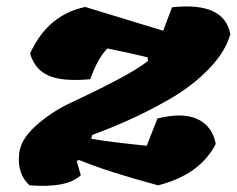

<svg xmlns="http://www.w3.org/2000/svg" viewBox="-20 -585 747 606"><path d="M249 -563 495 -488 523 -562Q688 -580 707 -477Q692 -424 645 -373.5Q598 -323 532 -282Q413 -211 271 -159L268 -147Q324 -137 443 -125Q444 -127 477 -211Q557 -231 603.5 -209Q650 -187 661 -131Q612 -34 479 0Q316 -44 230 -80L222 -77L235 -32Q193 9 73 0Q35 -36 40 -94Q42 -142 92 -187Q142 -232 204 -261Q399 -352 447 -393L446 -404Q394 -417 319 -432Q288 -401 265 -335Q178 -327 134 -346Q90 -365 75 -416Q130 -538 249 -563Z"/></svg>

Font: Tillana ExtraBold
Style: Regular
Weight: 800
Designer: Lipi Raval (Devanagari, Latin), Jonny Pinhorn (Latin)
Foundry: Indian Type Foundry
Version: Version 2.003;PS 1.0;hotconv 1.0.79;makeotf.lib2.5.61930; tt